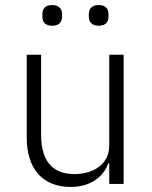

<svg xmlns="http://www.w3.org/2000/svg" viewBox="-20 -729 603 761"><path d="M413 -81H409C400 -57 384 -33 360 -17C336 0 304 12 260 12C151 12 86 -58 86 -183V-512H143V-194C143 -89 190 -39 275 -39C311 -39 345 -48 371 -67C397 -86 413 -114 413 -153V-512H470V0H413ZM187 -627C159 -627 148 -642 148 -663V-673C148 -694 159 -709 187 -709C214 -709 226 -694 226 -673V-663C226 -642 214 -627 187 -627ZM371 -627C344 -627 332 -642 332 -663V-673C332 -694 344 -709 371 -709C399 -709 410 -694 410 -673V-663C410 -642 399 -627 371 -627Z"/></svg>

Font: Plexus Sans Light
Style: Regular
Weight: 300
Version: Version 2.001;PS 002.001;hotconv 1.0.70;makeotf.lib2.5.58329